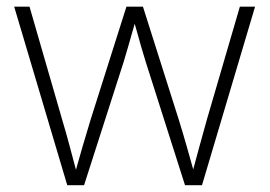

<svg xmlns="http://www.w3.org/2000/svg" viewBox="-20 -542 789 562"><path d="M176.8 0 21.5 -522.5H66.4L162.1 -191.4Q173.8 -152.3 184.6 -111.6Q195.3 -70.8 206.5 -29.3H197.8Q209.5 -70.8 221.2 -111.3Q232.9 -151.9 245.1 -191.4L350.1 -522.5H398.4L503.4 -191.4Q515.6 -152.3 527.1 -111.6Q538.6 -70.8 550.3 -29.3H541Q552.2 -70.8 563.2 -111.3Q574.2 -151.9 585.4 -191.4L682.1 -522.5H726.6L571.3 0H521.5L406.7 -360.4Q399.9 -382.8 393.3 -405Q386.7 -427.2 380.6 -450.2Q374.5 -473.1 367.7 -495.6H380.9Q374.5 -473.1 367.9 -450.2Q361.3 -427.2 355 -405Q348.6 -382.8 341.8 -360.4L226.1 0Z"/></svg>

Font: Inter 28pt ExtraLight
Style: Regular
Weight: 250
Designer: Rasmus Andersson
Foundry: rsms
Version: Version 4.001;git-66647c0bb